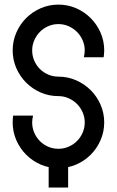

<svg xmlns="http://www.w3.org/2000/svg" viewBox="-20 -735 514 842"><path d="M236.3 -714.8Q277.3 -714.8 313.7 -699Q350.1 -683.1 377.7 -655.5Q405.3 -627.9 421.1 -591.6Q437 -555.2 437 -514.2Q437 -507.3 436.3 -499.8Q435.5 -492.2 434.6 -483.9H347.7Q351.6 -500.5 351.6 -514.2Q351.6 -537.6 342.3 -558.6Q333 -579.6 317.4 -595.2Q301.8 -610.8 280.8 -620.1Q259.8 -629.4 236.3 -629.4Q212.9 -629.4 191.9 -620.4Q170.9 -611.3 155.3 -595.5Q139.6 -579.6 130.4 -558.6Q121.1 -537.6 121.1 -514.2Q121.1 -490.2 130.1 -469.2Q139.2 -448.2 154.8 -432.6Q170.4 -417 191.4 -408Q212.4 -398.9 236.3 -398.9Q277.3 -398.9 314 -382.8Q350.6 -366.7 377.9 -339.4Q405.3 -312 421.1 -275.6Q437 -239.3 437 -198.2Q437 -157.2 421.1 -120.6Q405.3 -84 377.9 -56.6Q350.6 -29.3 314 -13.4Q277.3 2.4 236.3 2.4Q194.8 2.4 158.4 -13.4Q122.1 -29.3 94.7 -56.6Q67.4 -84 51.5 -120.4Q35.6 -156.7 35.6 -198.2Q35.6 -206.5 36.1 -213.9Q36.6 -221.2 37.6 -228H125Q121.1 -211.4 121.1 -198.2Q121.1 -174.3 130.1 -153.3Q139.2 -132.3 154.8 -116.5Q170.4 -100.6 191.4 -91.6Q212.4 -82.5 236.3 -82.5Q259.8 -82.5 280.8 -91.6Q301.8 -100.6 317.6 -116.5Q333.5 -132.3 342.5 -153.3Q351.6 -174.3 351.6 -198.2Q351.6 -221.7 342.3 -242.7Q333 -263.7 317.4 -279.3Q301.8 -294.9 280.8 -304.2Q259.8 -313.5 236.3 -313.5Q194.8 -313.5 158.4 -329.3Q122.1 -345.2 94.7 -372.6Q67.4 -399.9 51.5 -436.3Q35.6 -472.7 35.6 -514.2Q35.6 -555.2 51.5 -591.8Q67.4 -628.4 94.7 -655.8Q122.1 -683.1 158.7 -699Q195.3 -714.8 236.3 -714.8ZM193.4 87.4V-82.5H278.8V87.4Z"/></svg>

Font: Proletarsk
Style: Regular
Weight: 400
Designer: Peter Wiegel, original typeface by Carl Albert Fahrenwaldt 1901
Foundry: Peter Wiegel
Version: Version 1.000 2010 initial release